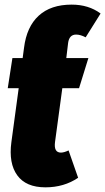

<svg xmlns="http://www.w3.org/2000/svg" viewBox="-20 -783 451 823"><path d="M272 -599.1 264.2 -534.2H358.9L318.8 -404.8H247.1L215.8 -173.8Q210 -128.9 241.2 -128.9Q254.4 -128.9 273.9 -138.2L314.9 -21Q254.4 20 174.8 20Q91.3 20 54 -31.5Q16.6 -83 28.8 -173.8L60.1 -404.8H13.2L33.2 -534.2H77.1L83 -578.1Q94.2 -668.5 146 -715.8Q197.8 -763.2 287.1 -763.2Q359.9 -763.2 411.1 -725.1L347.2 -623Q324.7 -634.8 306.2 -634.8Q276.9 -634.8 272 -599.1Z"/></svg>

Font: Fira Sans Compressed Heavy
Style: Italic
Weight: 900
Width: 3
Italic angle: -8°
Designer: Carrois Corporate & Edenspiekermann AG
Foundry: Carrois Corporate GbR & Edenspiekermann AG
Version: Version 4.203;PS 004.203;hotconv 1.0.88;makeotf.lib2.5.64775